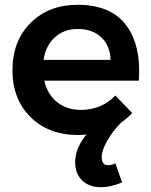

<svg xmlns="http://www.w3.org/2000/svg" viewBox="-20 -559 632 802"><path d="M304 -539Q442 -539 506 -455Q570 -371 560 -222H165Q178 -165 218.5 -132.5Q259 -100 318 -100Q404 -100 462 -160L532 -87Q511 -64 485 -46Q451 -12 428 28.5Q405 69 405 98Q405 131 431 131Q448 131 462 123L490 203Q442 223 402 223Q353 223 323.5 195Q294 167 294 118Q294 60 341 3Q319 5 307 5Q183 5 107.5 -70Q32 -145 32 -266Q32 -388 108 -463.5Q184 -539 304 -539ZM162 -309H442Q440 -368 403 -403Q366 -438 305 -438Q248 -438 209.5 -403.5Q171 -369 162 -309Z"/></svg>

Font: Montserrat arm Medium
Style: Regular
Weight: 500
Designer: Julieta Ulanovsky
Foundry: Julieta Ulanovsky
Version: Version 6.000;PS 006.000;hotconv 1.0.88;makeotf.lib2.5.64775